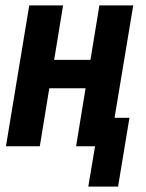

<svg xmlns="http://www.w3.org/2000/svg" viewBox="-20 -540 540 709"><path d="M306 149 331 0H261L296 -214H162L127 0H2L88 -520H213L180 -319H314L347 -520H472L403 -105H458L416 149Z"/></svg>

Font: Iosevka Term Curly Extrabold
Style: Italic
Weight: 800
Italic angle: -9°
Designer: Belleve Invis
Foundry: Belleve Invis
Version: Version 32.3.0